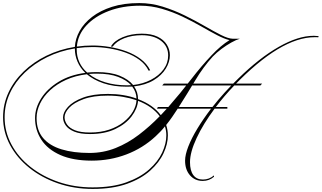

<svg xmlns="http://www.w3.org/2000/svg" viewBox="-34 -971 2093 1249"><path d="M2039 -736 2036 -728Q2033 -729 2029 -729Q2025 -729 2013 -729Q1792 -729 1488 -413Q1424 -346 1370 -275H1445V-264H1362Q1288 -165 1245 -73Q1202 19 1202 84Q1202 139 1223.5 168Q1245 197 1286 197Q1327 197 1358 170V179Q1327 206 1285 206Q1234 206 1202 169.5Q1170 133 1170 74Q1170 36 1191 -18Q1212 -72 1250 -134.5Q1288 -197 1339 -264H1122Q1104 -236 1085.5 -209.5Q1067 -183 1047 -158Q1058 -125 1058 -90Q1058 -35 1030 25.5Q1002 86 943 139Q884 192 791.5 225Q699 258 569 258Q448 258 342.5 221.5Q237 185 157 121Q77 57 31.5 -27.5Q-14 -112 -14 -208Q-14 -293 21 -368.5Q56 -444 119.5 -505.5Q183 -567 268 -608.5Q353 -650 453 -666Q456 -719 484 -769.5Q512 -820 565 -861Q618 -902 694.5 -926.5Q771 -951 872 -951Q950 -951 1025 -927.5Q1100 -904 1169 -870Q1238 -836 1297.5 -801.5Q1357 -767 1403.5 -743.5Q1450 -720 1480 -719H1526Q1502 -712 1470 -694Q1438 -676 1406.5 -652.5Q1375 -629 1350 -603Q1288 -535 1236 -448Q1184 -361 1129 -275H1348Q1385 -322 1427.5 -369Q1470 -416 1517 -461Q1654 -595 1780 -666.5Q1906 -738 2005 -738Q2008 -738 2006.5 -738Q2005 -738 2010 -738Q2015 -738 2039 -736ZM699 -668H687Q709 -706 764.5 -729Q820 -752 888 -752Q950 -752 990.5 -732.5Q1031 -713 1051 -681Q1071 -649 1071 -612Q1071 -568 1044.5 -524.5Q1018 -481 966 -449.5Q914 -418 838 -409Q864 -372 864 -326Q961 -290 1012 -222Q1031 -242 1051 -264H987L993 -275H1061Q1139 -364 1208.5 -454Q1278 -544 1342 -611Q1402 -675 1459 -710Q1425 -718 1378 -742.5Q1331 -767 1274.5 -799.5Q1218 -832 1154 -862.5Q1090 -893 1020 -913.5Q950 -934 877 -934Q764 -934 673.5 -899.5Q583 -865 527.5 -805Q472 -745 466 -668Q516 -675 568 -675Q622 -675 679.5 -665.5Q737 -656 789.5 -636.5Q842 -617 882 -586.5Q922 -556 943 -514L933 -511Q913 -552 874 -581Q835 -610 784 -628.5Q733 -647 677.5 -656Q622 -665 568 -665Q516 -665 465 -658Q465 -653 465 -649Q465 -604 482.5 -566Q500 -528 533 -499Q564 -502 596 -502Q686 -502 744 -478.5Q802 -455 832 -418Q896 -425 948 -452Q1000 -479 1030 -520Q1060 -561 1060 -610Q1060 -670 1013 -706Q966 -742 888 -742Q824 -742 773.5 -722Q723 -702 699 -668ZM568 248Q696 248 787 215.5Q878 183 936 131.5Q994 80 1021 21.5Q1048 -37 1048 -90Q1048 -120 1039 -149Q1025 -131 1009.5 -115Q994 -99 978 -84Q895 -7 788.5 33.5Q682 74 563 74Q441 74 358.5 37.5Q276 1 235 -62Q194 -125 194 -203Q194 -269 234 -331.5Q274 -394 347.5 -439Q421 -484 521 -497Q487 -530 470 -570.5Q453 -611 453 -654Q453 -655 453 -656Q355 -640 272 -599Q189 -558 127 -498.5Q65 -439 30.5 -365Q-4 -291 -4 -208Q-4 -114 40.5 -31Q85 52 164 114.5Q243 177 346.5 212.5Q450 248 568 248ZM596 -492Q569 -492 544 -490Q587 -455 651 -435.5Q715 -416 793 -416Q806 -416 819 -417Q789 -450 734 -471Q679 -492 596 -492ZM204 -203Q204 -123 246.5 -73Q289 -23 366.5 0.5Q444 24 548 24Q638 24 718 -8Q798 -40 869.5 -94.5Q941 -149 1005 -215Q956 -280 864 -315Q860 -264 822 -214Q784 -164 715.5 -131.5Q647 -99 551 -99Q487 -99 448.5 -115Q410 -131 393 -156Q376 -181 376 -207Q376 -240 408 -275.5Q440 -311 505 -335.5Q570 -360 668 -360Q719 -360 766 -352.5Q813 -345 854 -330Q853 -373 826 -408Q809 -407 792 -407Q704 -407 638.5 -429.5Q573 -452 531 -488Q456 -479 395.5 -451.5Q335 -424 292 -384Q249 -344 226.5 -297Q204 -250 204 -203ZM386 -208Q386 -184 402 -161Q418 -138 454 -123.5Q490 -109 551 -109Q621 -109 676 -127.5Q731 -146 770 -177Q809 -208 830.5 -245Q852 -282 854 -319Q813 -333 766 -341Q719 -349 667 -349Q572 -349 509.5 -326Q447 -303 416.5 -270.5Q386 -238 386 -208ZM1021 -415 1032 -427H1671L1660 -415Z"/></svg>

Font: Ballet 16pt
Style: Regular
Weight: 400
Designer: Maximiliano R. Sproviero
Foundry: Omnibus-Type
Version: Version 1.100; ttfautohint (v1.8.3)